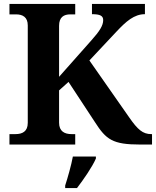

<svg xmlns="http://www.w3.org/2000/svg" viewBox="-20 -734 792 975"><path d="M28 0H362V-53H343C308 -53 280 -67 280 -111V-275L328 -318L462 -114C519 -25 552 0 692 0H752V-53H748C705 -53 679 -76 636 -138L434 -427L572 -574C620 -625 661 -662 716 -662V-714H447V-662C488 -662 504 -654 504 -632C504 -604 486 -576 444 -529L280 -344V-603C280 -647 304 -661 337 -661H362V-714H28V-661H62C95 -661 121 -647 121 -605V-110C121 -66 93 -53 59 -53H28ZM311 208V221H371C404 178 449 113 467 71V61H350C342 105 324 168 311 208Z"/></svg>

Font: Noto Serif Georgian Bold
Style: Regular
Weight: 700
Designer: Monotype Design Team, Akaki Razmadze
Foundry: Google LLC
Version: Version 2.003